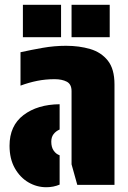

<svg xmlns="http://www.w3.org/2000/svg" viewBox="-20 -775 535 805"><path d="M280 -393Q280 -422 260 -432.5Q240 -443 209 -443Q171 -443 136 -436Q101 -429 66 -416V-556Q111 -566 159.5 -574.5Q208 -583 257 -583Q312 -583 358 -569.5Q404 -556 432 -521Q460 -486 460 -421V0H304L280 -86ZM230 -124V-1Q204 10 174 10Q134 10 99 -10.5Q64 -31 42 -70Q20 -109 20 -164Q20 -248 78.5 -292.5Q137 -337 230 -338V-232Q214 -225 204.5 -212.5Q195 -200 195 -181Q195 -158 205 -143.5Q215 -129 230 -124ZM76 -755H236V-619H76ZM280 -755H440V-619H280Z"/></svg>

Font: Protest Guerrilla
Style: Regular
Weight: 400
Designer: Octavio Pardo
Foundry: Ashler Design
Version: Version 2.005; ttfautohint (v1.8.4.7-5d5b)